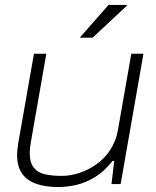

<svg xmlns="http://www.w3.org/2000/svg" viewBox="-20 -743 631 775"><path d="M215 12Q164 12 126.5 -1Q89 -14 69 -42.5Q49 -71 49 -117Q49 -129 50.5 -141Q52 -153 54 -167L117 -526H167L105 -172Q103 -159 101.5 -147.5Q100 -136 100 -126Q100 -86 117 -65.5Q134 -45 163.5 -39Q193 -33 229 -33Q264 -33 300.5 -45Q337 -57 369.5 -80Q402 -103 425 -138Q448 -173 456 -218L510 -526H559L467 0H430L441 -93H434Q400 -50 362.5 -27.5Q325 -5 287.5 3.5Q250 12 215 12ZM302 -591 418 -723H492V-720L354 -591Z"/></svg>

Font: Archivo SemiExpanded Thin
Style: Italic
Weight: 250
Width: 6
Italic angle: -10°
Designer: Hector Gatti
Foundry: Omnibus-Type
Version: Version 2.001